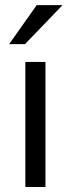

<svg xmlns="http://www.w3.org/2000/svg" viewBox="-20 -749 286 769"><path d="M16.6 -572.3 127 -728.5H230.5L80.1 -572.3ZM81.5 0V-501H162.1V0Z"/></svg>

Font: RGR Online_21
Style: Regular
Weight: 400
Italic angle: -12°
Designer: vernon adams
Foundry: vernon adams
Version: Version 1.000